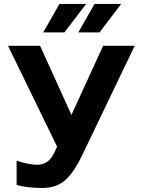

<svg xmlns="http://www.w3.org/2000/svg" viewBox="-20 -929 713 959"><path d="M252.9 -169.9 265.1 -196.8 20 -700.2H180.2L336.9 -355L495.1 -700.2H652.8L393.1 -159.2Q349.6 -67.4 305.4 -28.8Q261.2 9.8 191.9 9.8Q115.7 9.8 63 -4.9V-126Q128.4 -106 166 -106Q224.6 -106 252.9 -169.9ZM276.9 -909.2H410.2L301.8 -767.1H195.8ZM452.1 -909.2H585L477.1 -767.1H371.1Z"/></svg>

Font: LT Superior
Style: Bold
Weight: 400
Designer: Daniel Lyons
Foundry: LyonsType
Version: Version 1.000